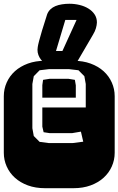

<svg xmlns="http://www.w3.org/2000/svg" viewBox="-22 -988 622 1008"><path d="M364.3 -668.9Q413.6 -668.9 453.6 -654.3Q493.7 -639.6 521.7 -614.3Q549.8 -588.9 564.9 -554.9Q580.1 -521 580.1 -482.9V-186Q580.1 -147.9 564.9 -114Q549.8 -80.1 521.7 -54.7Q493.7 -29.3 453.6 -14.6Q413.6 0 364.3 0H213.9Q164.6 0 124.5 -14.6Q84.5 -29.3 56.4 -54.7Q28.3 -80.1 13.2 -114Q-2 -147.9 -2 -186V-482.9Q-2 -521 13.2 -554.9Q28.3 -588.9 56.4 -614.3Q84.5 -639.6 124.5 -654.3Q164.6 -668.9 213.9 -668.9ZM428.2 -546.9 420.9 -587.9 390.1 -619.1 340.8 -625H234.9L186 -619.1L155.3 -587.9L147.9 -546.9V-314.9L155.3 -273.9L186 -243.2L234.9 -236.8H357.9L415 -244.1L402.8 -296.9L356.9 -289.1H238.3L207 -293.9L200.2 -323.2V-423.8H428.2ZM200.2 -475.1V-541L204.1 -568.8L238.3 -574.2H337.9L371.1 -568.8L376 -540V-475.1ZM233.9 -643.6Q222.7 -648.4 211.9 -656.5Q201.2 -664.6 192.9 -675.3Q184.6 -686 179.7 -699Q174.8 -711.9 174.8 -726.6Q174.8 -731.4 176.3 -741.7Q177.7 -752 183.1 -772.7Q188.5 -793.5 198.5 -827.1Q208.5 -860.8 225.6 -913.1Q231.4 -928.2 242.7 -939Q253.9 -949.7 269.3 -956.1Q284.7 -962.4 303.5 -965.3Q322.3 -968.3 342.8 -968.3Q370.1 -968.3 396 -961.9Q421.9 -955.6 442.1 -943.1Q462.4 -930.7 474.6 -912.4Q486.8 -894 486.8 -870.1Q486.3 -856.4 481.7 -840.1Q477.1 -823.7 465.8 -805.2L388.7 -673.3Q382.8 -663.6 377.9 -656.2Q373 -648.9 367.7 -643.6ZM379.9 -883.3H320.8L272 -720.2H305.7Z"/></svg>

Font: Monofett
Style: Regular
Weight: 400
Designer: vernon adams
Foundry: vernon adams
Version: Version 1.000